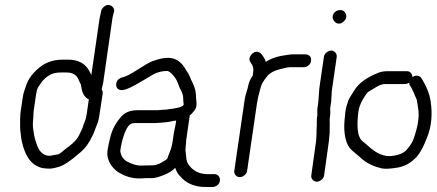

<svg xmlns="http://www.w3.org/2000/svg" viewBox="-20 -710 1735 763"><path d="M390 -381 426 -632C427 -639 428 -645 430 -652L433 -663C435 -670 433 -676 429 -681C425 -686 420 -689 413 -690C406 -691 400 -689 394 -684C388 -679 384 -674 382 -667L380 -656C378 -648 376 -640 375 -632L343 -412L337 -424C321 -457 292 -473 250 -473H230C200 -473 173 -466 149 -451C114 -426 92 -398 83 -368C80 -358 77 -350 75 -344C73 -338 72 -333 71 -326L62 -267C61 -257 60 -247 60 -236V-204C60 -194 61 -187 62 -181C63 -175 63 -169 64 -164C65 -159 65 -154 67 -147C78 -98 97 -66 125 -51C135 -46 143 -43 149 -42C155 -41 162 -41 171 -40C180 -39 194 -41 210 -46C230 -50 260 -70 301 -106C319 -121 333 -141 344 -164C347 -170 350 -175 352 -180C354 -185 356 -191 358 -196C360 -201 363 -209 367 -219C371 -229 374 -242 376 -259L388 -338C389 -345 387 -350 384 -355ZM179 -91H177C162 -91 150 -97 140 -109C135 -114 130 -125 124 -142C118 -159 116 -171 115 -177C114 -183 113 -189 112 -196C111 -203 110 -213 111 -226C112 -239 113 -248 113 -254C113 -260 113 -265 114 -270L122 -326C125 -346 128 -359 133 -366C138 -373 143 -379 147 -386C155 -395 163 -403 173 -409C185 -418 201 -422 223 -422H243C268 -422 284 -413 292 -394C297 -382 301 -375 302 -373C305 -342 315 -323 333 -315L325 -259C323 -247 321 -236 317 -227C313 -218 311 -212 310 -208C309 -204 307 -199 305 -195C303 -191 299 -182 293 -170C287 -158 274 -143 251 -126C244 -121 235 -114 227 -107C219 -100 212 -96 207 -96Z M671 -182 666 -148C664 -133 660 -119 655 -107C650 -95 647 -86 646 -82C645 -78 636 -72 622 -64C608 -56 596 -53 585 -53L538 -52C522 -52 504 -58 483 -69C468 -79 460 -93 458 -110L460 -124L463 -139C464 -144 465 -149 467 -155C478 -195 491 -217 506 -220C509 -221 519 -221 535 -221H600L626 -223C644 -224 655 -226 662 -228C669 -230 675 -230 680 -231L678 -216ZM606 -272H526C499 -272 478 -264 464 -249C442 -225 426 -197 418 -164C413 -144 410 -129 408 -117C406 -105 406 -94 408 -85C414 -60 429 -40 451 -25C478 -9 504 -1 530 -1C540 -1 549 -1 557 -2H584C594 -2 609 -6 630 -14C651 -22 666 -32 676 -43C677 -41 679 -37 682 -29C685 -21 693 -12 705 0C728 22 759 33 796 33H823C831 33 838 31 844 26C850 21 853 15 854 8C855 1 853 -5 849 -10C845 -15 840 -18 833 -18H805C771 -18 745 -32 728 -58C723 -65 721 -74 720 -86C719 -98 718 -107 717 -114C718 -132 719 -145 720 -153L734 -251C739 -255 745 -261 752 -270C759 -279 762 -289 761 -300C760 -311 759 -318 759 -322C760 -341 755 -363 743 -386C740 -391 738 -396 735 -404C732 -412 727 -421 719 -432C705 -458 687 -473 666 -478C645 -483 619 -479 586 -467C573 -462 554 -451 528 -434C502 -417 483 -407 471 -404C459 -401 450 -396 446 -389C442 -382 441 -376 442 -369C443 -362 447 -357 453 -354C459 -351 468 -351 480 -355C492 -359 509 -367 531 -380C553 -393 567 -401 572 -404C577 -407 584 -411 592 -416C609 -424 626 -428 644 -428C650 -428 658 -422 667 -412C676 -402 682 -392 686 -382C690 -372 693 -362 699 -351C705 -340 708 -330 708 -320C708 -310 709 -302 710 -295C709 -286 687 -280 644 -275Z M933 -6C940 -6 946 -9 952 -14C958 -19 961 -24 962 -31L1001 -298C1003 -313 1007 -331 1013 -352L1018 -369C1021 -379 1029 -391 1041 -406C1053 -421 1071 -430 1096 -436C1100 -437 1107 -438 1113 -440C1119 -442 1127 -443 1136 -443H1188C1195 -443 1200 -445 1206 -450C1212 -455 1215 -461 1216 -468C1217 -475 1216 -481 1212 -486C1208 -491 1202 -494 1195 -494H1143C1136 -494 1130 -493 1123 -492C1088 -488 1059 -479 1036 -464C1036 -467 1033 -475 1025 -487L1019 -495C1015 -500 1010 -503 1003 -504C996 -505 990 -503 984 -498C978 -493 974 -487 972 -480C970 -473 972 -467 976 -462L981 -454C986 -446 988 -436 986 -422L985 -415V-411C978 -401 972 -390 968 -376L964 -359C963 -354 960 -346 957 -336C954 -326 952 -313 950 -298L911 -31C910 -24 912 -19 916 -14C920 -9 926 -6 933 -6Z M1290 -182C1291 -218 1290 -236 1290 -237L1292 -251C1293 -256 1293 -266 1292 -279L1296 -305L1298 -338C1298 -345 1299 -352 1300 -359L1318 -483C1319 -490 1317 -496 1313 -501C1309 -506 1303 -509 1296 -509C1289 -509 1283 -506 1277 -501C1271 -496 1268 -490 1267 -483L1249 -359L1245 -305L1241 -276V-249C1239 -243 1239 -236 1239 -230V-212L1238 -194V-178L1236 -149L1217 -13C1216 -6 1218 -1 1222 4C1226 9 1232 12 1239 12C1246 12 1252 9 1258 4C1264 -1 1267 -6 1268 -13L1287 -149ZM1312 -663C1306 -658 1303 -652 1302 -645C1301 -638 1304 -631 1309 -625C1314 -619 1320 -616 1327 -616C1334 -616 1339 -619 1345 -624C1351 -629 1355 -635 1356 -642C1357 -649 1355 -656 1350 -662C1345 -668 1339 -670 1332 -670C1325 -670 1318 -668 1312 -663Z M1619 -403C1619 -410 1617 -415 1613 -420C1609 -425 1604 -427 1597 -427H1517C1506 -427 1495 -425 1484 -421C1438 -403 1407 -380 1390 -354C1383 -343 1377 -334 1371 -324C1365 -314 1361 -302 1357 -288C1353 -274 1351 -255 1349 -230C1347 -205 1348 -181 1353 -160C1358 -139 1366 -124 1377 -114C1388 -104 1400 -95 1412 -84C1424 -73 1438 -63 1453 -56C1468 -49 1483 -44 1496 -41C1509 -38 1530 -39 1560 -44C1590 -49 1615 -64 1637 -88C1650 -103 1665 -130 1680 -171C1695 -212 1699 -258 1691 -310C1687 -335 1677 -362 1661 -389L1655 -399C1652 -404 1647 -408 1639 -409C1631 -410 1625 -408 1619 -403ZM1607 -382C1606 -377 1607 -372 1610 -369L1616 -359C1619 -353 1622 -347 1625 -340C1628 -333 1630 -326 1633 -321C1636 -316 1638 -308 1639 -298C1640 -288 1642 -278 1643 -269C1646 -239 1639 -200 1622 -154C1617 -141 1608 -129 1596 -115C1584 -101 1564 -93 1535 -90C1506 -87 1476 -100 1444 -129C1436 -136 1427 -144 1417 -152C1401 -169 1397 -206 1404 -265C1406 -281 1412 -298 1422 -315C1432 -332 1439 -342 1445 -346C1451 -350 1461 -356 1475 -364C1489 -372 1500 -376 1509 -376H1589C1595 -376 1601 -378 1607 -382Z"/></svg>

Font: AppleStorm
Style: Ita
Weight: 400
Foundry: Cannot Into Space Fonts
Version: Version 1.01